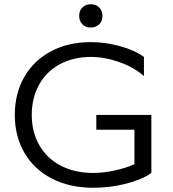

<svg xmlns="http://www.w3.org/2000/svg" viewBox="-20 -877 815 907"><path d="M695 -334V-60Q652 -29 576.5 -9.5Q501 10 420 10Q310 10 226 -33Q142 -76 96 -154Q50 -232 50 -334Q50 -436 95 -514Q140 -592 221.5 -635Q303 -678 410 -678Q478 -678 547 -659Q616 -640 660 -608V-518Q613 -559 544 -583.5Q475 -608 410 -608Q327 -608 263.5 -574Q200 -540 165 -477.5Q130 -415 130 -334Q130 -253 166 -190.5Q202 -128 268 -94Q334 -60 420 -60Q467 -60 519 -71Q571 -82 615 -101V-264H435V-334ZM354 -802Q354 -827 369.5 -842Q385 -857 409 -857Q434 -857 449 -841.5Q464 -826 464 -802Q464 -777 448.5 -762Q433 -747 409 -747Q384 -747 369 -762.5Q354 -778 354 -802Z"/></svg>

Font: Madhuban Light
Style: Regular
Weight: 300
Designer: jaikishan Patel
Foundry: MagicType
Version: Version 1.000